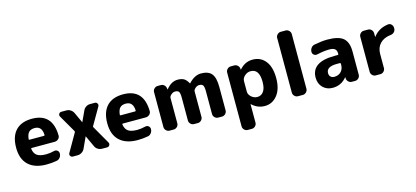

<svg xmlns="http://www.w3.org/2000/svg" viewBox="-73 -1344 4677 2159"><g transform="rotate(-15 2265.5 -265.0)"><path d="M289 -421Q244 -421 221 -397.5Q198 -374 192 -317Q192 -309 199 -309H368Q377 -309 377 -318Q373 -421 289 -421ZM314 10Q178 10 104.5 -59Q31 -128 31 -260Q31 -391 96.5 -460.5Q162 -530 286 -530Q524 -530 528 -270Q528 -246 509.5 -229.5Q491 -213 467 -213H200Q190 -213 192 -204Q200 -149 234.5 -125.5Q269 -102 338 -102Q383 -102 435 -115Q456 -120 472.5 -107Q489 -94 489 -73V-71Q489 -46 473.5 -25.5Q458 -5 434 -1Q376 10 314 10Z M622 0Q603 0 593.5 -16Q584 -32 594 -49L714 -258Q718 -265 714 -272L599 -471Q589 -488 598.5 -504Q608 -520 627 -520H687Q712 -520 734 -505.5Q756 -491 767 -468L823 -347Q823 -346 824 -346Q825 -346 825 -347L881 -468Q891 -491 913 -505.5Q935 -520 961 -520H1017Q1035 -520 1044.5 -504Q1054 -488 1045 -471L930 -272Q925 -265 930 -258L1050 -49Q1059 -32 1049.5 -16Q1040 0 1022 0H962Q936 0 913.5 -14Q891 -28 881 -51L821 -181Q821 -182 820 -182Q819 -182 819 -181L759 -51Q748 -28 725.5 -14Q703 0 678 0Z M1350 -421Q1305 -421 1282 -397.5Q1259 -374 1253 -317Q1253 -309 1260 -309H1429Q1438 -309 1438 -318Q1434 -421 1350 -421ZM1375 10Q1239 10 1165.5 -59Q1092 -128 1092 -260Q1092 -391 1157.5 -460.5Q1223 -530 1347 -530Q1585 -530 1589 -270Q1589 -246 1570.5 -229.5Q1552 -213 1528 -213H1261Q1251 -213 1253 -204Q1261 -149 1295.5 -125.5Q1330 -102 1399 -102Q1444 -102 1496 -115Q1517 -120 1533.5 -107Q1550 -94 1550 -73V-71Q1550 -46 1534.5 -25.5Q1519 -5 1495 -1Q1437 10 1375 10Z M1748 0Q1725 0 1708 -17Q1691 -34 1691 -57V-463Q1691 -486 1708 -503Q1725 -520 1748 -520H1785Q1809 -520 1825.5 -503.5Q1842 -487 1844 -463L1845 -454Q1845 -453 1846 -453Q1848 -453 1848 -454Q1907 -530 1983 -530Q2029 -530 2056 -513.5Q2083 -497 2106 -455Q2106 -453 2108 -453L2110 -455Q2179 -530 2254 -530Q2339 -530 2377 -484.5Q2415 -439 2415 -330V-57Q2415 -34 2398 -17Q2381 0 2358 0H2314Q2291 0 2274 -17Q2257 -34 2257 -57V-320Q2257 -374 2245 -391.5Q2233 -409 2200 -409Q2177 -409 2155.5 -390Q2134 -371 2134 -353V-57Q2134 -34 2117 -17Q2100 0 2077 0H2033Q2010 0 1993 -17Q1976 -34 1976 -57V-320Q1976 -374 1964.5 -391.5Q1953 -409 1920 -409Q1897 -409 1875 -390Q1853 -371 1853 -353V-57Q1853 -34 1836 -17Q1819 0 1796 0Z M2700 -322V-198Q2700 -165 2730.5 -137.5Q2761 -110 2800 -110Q2846 -110 2873 -147.5Q2900 -185 2900 -260Q2900 -410 2800 -410Q2761 -410 2730.5 -382.5Q2700 -355 2700 -322ZM2599 220Q2576 220 2559 203Q2542 186 2542 163V-463Q2542 -486 2559 -503Q2576 -520 2599 -520H2639Q2663 -520 2680 -503.5Q2697 -487 2698 -463V-455Q2698 -454 2699 -454L2701 -456Q2765 -530 2855 -530Q2948 -530 3003.5 -460Q3059 -390 3059 -260Q3059 -134 3001.5 -62Q2944 10 2855 10Q2772 10 2707 -51Q2706 -52 2705 -52Q2704 -52 2704 -51V163Q2704 186 2687 203Q2670 220 2647 220Z M3243 0Q3220 0 3203 -17Q3186 -34 3186 -57V-693Q3186 -716 3203 -733Q3220 -750 3243 -750H3299Q3322 -750 3339 -733Q3356 -716 3356 -693V-57Q3356 -34 3339 -17Q3322 0 3299 0Z M3758 -238Q3636 -238 3636 -163Q3636 -136 3652 -120.5Q3668 -105 3695 -105Q3743 -105 3773 -135.5Q3803 -166 3803 -217V-229Q3803 -238 3794 -238ZM3646 10Q3577 10 3532.5 -34.5Q3488 -79 3488 -150Q3488 -332 3758 -332H3794Q3803 -332 3803 -340V-345Q3803 -383 3783.5 -400Q3764 -417 3718 -417Q3657 -417 3572 -398Q3551 -394 3534.5 -407Q3518 -420 3518 -441V-443Q3518 -468 3533.5 -488.5Q3549 -509 3573 -513Q3661 -530 3725 -530Q3856 -530 3910.5 -483Q3965 -436 3965 -327V-57Q3965 -34 3948 -17Q3931 0 3908 0H3871Q3847 0 3830 -16.5Q3813 -33 3812 -57V-68Q3812 -69 3811 -69Q3809 -69 3809 -68Q3746 10 3646 10Z M4148 0Q4125 0 4108.5 -17Q4092 -34 4092 -57V-463Q4092 -486 4108.5 -503Q4125 -520 4148 -520H4197Q4220 -520 4236.5 -503Q4253 -486 4253 -463V-421Q4253 -420 4254 -420Q4256 -420 4256 -421Q4318 -504 4429 -518Q4452 -521 4468.5 -504Q4485 -487 4485 -463V-455Q4485 -432 4468.5 -415Q4452 -398 4428 -396Q4347 -387 4302.5 -340.5Q4258 -294 4258 -220V-57Q4258 -34 4241.5 -17Q4225 0 4202 0Z"/></g></svg>

Font: Rounded Mplus 1c ExtraBold
Style: Regular
Weight: 800
Version: Version 1.059.20150529